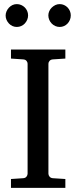

<svg xmlns="http://www.w3.org/2000/svg" viewBox="-20 -911 370 931"><path d="M33.2 0V-43L92.8 -46.9Q103.5 -47.9 108.6 -54.7Q113.8 -61.5 113.8 -68.8V-602.1Q113.8 -609.4 108.6 -615.7Q103.5 -622.1 92.8 -623L33.2 -627V-670.9H296.9V-627L235.8 -623Q225.6 -622.1 220.2 -615.7Q214.8 -609.4 214.8 -602.1V-68.8Q214.8 -61.5 220.2 -54.7Q225.6 -47.9 235.8 -46.9L296.9 -43V0ZM116.2 -836.4Q116.2 -825.2 111.8 -814.9Q107.4 -804.7 100.1 -796.9Q92.8 -789.1 82.8 -784.7Q72.8 -780.3 61.5 -780.3Q50.3 -780.3 40.5 -784.7Q30.8 -789.1 23.4 -796.9Q16.1 -804.7 11.7 -814.5Q7.3 -824.2 7.3 -835.4Q7.3 -846.2 11.7 -856.2Q16.1 -866.2 23.4 -874Q30.8 -881.8 40.5 -886.5Q50.3 -891.1 61.5 -891.1Q72.8 -891.1 82.8 -886.7Q92.8 -882.3 100.1 -875Q107.4 -867.7 111.8 -857.7Q116.2 -847.7 116.2 -836.4ZM323.2 -836.4Q323.2 -825.2 319.1 -814.9Q314.9 -804.7 307.6 -796.9Q300.3 -789.1 290.5 -784.7Q280.8 -780.3 269.5 -780.3Q258.3 -780.3 248.3 -784.7Q238.3 -789.1 230.7 -796.9Q223.1 -804.7 218.8 -814.9Q214.4 -825.2 214.4 -836.4Q214.4 -846.7 218.8 -856.7Q223.1 -866.7 231 -874.3Q238.8 -881.8 248.5 -886.5Q258.3 -891.1 269.5 -891.1Q280.8 -891.1 290.5 -886.7Q300.3 -882.3 307.6 -874.8Q314.9 -867.2 319.1 -857.2Q323.2 -847.2 323.2 -836.4Z"/></svg>

Font: BabelStone Ogham
Style: Italic
Weight: 400
Italic angle: -30°
Designer: Andrew West
Foundry: BabelStone
Version: Version 2.02 March 14, 2022